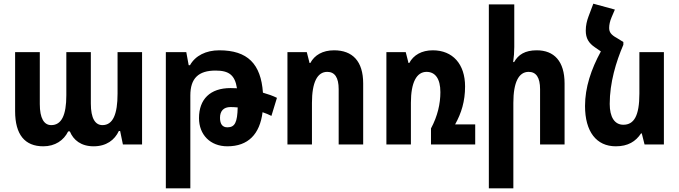

<svg xmlns="http://www.w3.org/2000/svg" viewBox="-20 -784 3687 1042"><path d="M215 10C279 10 326 -22 350 -71H359C378 -24 420 10 488 10C557 10 602 -24 625 -73H632L647 0H751V-501H618V-276C618 -164 593 -105 536 -105C497 -105 473 -141 473 -222V-501H340V-267C340 -159 314 -105 258 -105C219 -105 196 -142 196 -219V-501H62V-181C62 -53 115 10 215 10Z M880 238H1013V-266C1013 -359 1057 -401 1150 -401C1222 -401 1255 -377 1266 -305C1254 -305 1242 -306 1231 -306C1120 -306 1060 -245 1060 -143C1060 -53 1121 10 1214 10C1327 10 1390 -56 1405 -175C1423 -169 1439 -162 1453 -155L1483 -253C1461 -264 1435 -273 1407 -281C1396 -437 1324 -511 1170 -511C1098 -511 1040 -482 1011 -430H1004L991 -501H880ZM1174 -145C1174 -181 1193 -203 1231 -203C1244 -203 1257 -202 1270 -201C1268 -120 1255 -93 1214 -93C1187 -93 1174 -111 1174 -145Z M1540 0H1673V-226C1673 -337 1702 -394 1756 -394C1797 -394 1818 -363 1818 -300V0H1951V-331C1951 -452 1893 -511 1793 -511C1731 -511 1687 -485 1664 -442H1660L1645 -501H1540Z M2450 -109C2484 -170 2504 -234 2504 -315C2504 -436 2437 -511 2329 -511C2268 -511 2224 -485 2201 -442H2197L2182 -501H2077V0H2210V-226C2210 -337 2241 -394 2295 -394C2342 -394 2370 -357 2370 -284C2370 -221 2355 -154 2319 -87V0H2559V-109Z M2771 -760H2633V238H2766V-226C2766 -337 2795 -394 2849 -394C2890 -394 2911 -363 2911 -300V0H3044V-331C3044 -452 2987 -511 2893 -511C2830 -511 2793 -488 2770 -447H2765C2769 -474 2771 -502 2771 -529Z M3363 -556 3329 -577C3294 -596 3286 -611 3286 -633C3286 -649 3290 -669 3299 -690L3317 -732L3200 -764L3174 -695C3165 -671 3159 -646 3159 -618C3159 -576 3175 -550 3209 -527L3241 -505C3188 -408 3155 -309 3155 -209C3155 -69 3217 10 3322 10C3388 10 3430 -16 3459 -60H3463L3478 0H3583V-501H3450V-276C3450 -154 3420 -107 3363 -107C3315 -107 3289 -149 3289 -220C3289 -335 3323 -448 3363 -541Z"/></svg>

Font: Noto Sans Armenian Condensed
Style: Bold
Weight: 700
Width: 3
Designer: Monotype Design Team
Foundry: Monotype Imaging Inc.
Version: Version 2.008